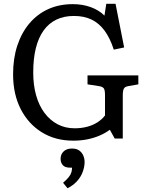

<svg xmlns="http://www.w3.org/2000/svg" viewBox="-20 -736 791 1024"><path d="M371.1 14.2Q274.9 14.2 202.9 -30.5Q130.9 -75.2 90.3 -154.5Q49.8 -233.9 49.8 -339.8Q49.8 -424.8 72.5 -493.4Q95.2 -562 137.2 -611.6Q179.2 -661.1 237.5 -687.5Q295.9 -713.9 368.2 -713.9Q419.9 -713.9 463.9 -698Q507.8 -682.1 537.1 -652.8L546.9 -715.8H596.2L642.1 -482.9L586.9 -471.2Q566.9 -533.2 537.4 -573Q507.8 -612.8 468 -631.8Q428.2 -650.9 374 -650.9Q320.8 -650.9 280.5 -631.3Q240.2 -611.8 212.6 -573.5Q185.1 -535.2 171.1 -479Q157.2 -422.9 157.2 -349.1Q157.2 -282.2 172.6 -227.5Q188 -172.9 217.5 -133.5Q247.1 -94.2 287.6 -73Q328.1 -51.8 377.9 -51.8Q413.1 -51.8 444.1 -59.8Q475.1 -67.9 499.5 -83.5Q523.9 -99.1 540 -120.1V-230Q540 -255.9 533.4 -264.9Q526.9 -273.9 506.8 -276.9L446.8 -286.1V-334H717.8V-286.1L665 -276.9Q646 -273.9 640.4 -262.9Q634.8 -252 634.8 -226.1V2.9H591.8L565.9 -43.9Q540 -24.9 509 -12Q478 1 443.6 7.6Q409.2 14.2 371.1 14.2ZM340.3 268.1 316.4 238.8Q336.4 221.7 346.9 208.3Q357.4 194.8 360.8 182.4Q364.3 169.9 364.3 158.2H354Q326.2 158.2 314.7 144.5Q303.2 130.9 303.2 111.8Q303.2 94.7 310.8 82.3Q318.4 69.8 331.8 63Q345.2 56.2 364.3 56.2Q388.2 56.2 402.6 66.7Q417 77.1 424.1 93.5Q431.2 109.9 431.2 127.9Q431.2 153.8 421.1 180.9Q411.1 208 390.6 230.5Q370.1 252.9 340.3 268.1Z"/></svg>

Font: Literata
Style: Regular
Weight: 400
Designer: Latin by Veronika Burian and Jose Scaglione. Greek by Irene Vlachou. Cyrillic by Vera Evstafieva.
Foundry: TypeTogether
Version: Version 3.002